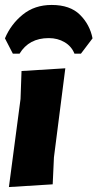

<svg xmlns="http://www.w3.org/2000/svg" viewBox="-21 -752 394 776"><path d="M31 -535 -1 -597Q23 -654 71 -693Q119 -732 188 -732Q262 -732 302 -692.5Q342 -653 353 -597L306 -535H280Q268 -565 240 -581.5Q212 -598 176 -598Q96 -598 58 -535ZM243 -476 197 -116 192 -7 15 4 62 -352 66 -465Z"/></svg>

Font: Alegreya Sans SC Black
Style: Italic
Weight: 900
Italic angle: -7°
Designer: Juan Pablo del Peral
Foundry: Huerta Tipografica
Version: Version 2.007